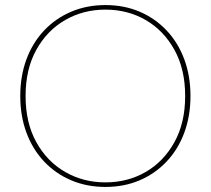

<svg xmlns="http://www.w3.org/2000/svg" viewBox="-20 -730 832 758"><path d="M396 8Q323 8 261.5 -18Q200 -44 154.5 -92Q109 -140 84.5 -206Q60 -272 60 -351Q60 -430 84.5 -496Q109 -562 154.5 -610Q200 -658 261.5 -684Q323 -710 396 -710Q470 -710 531 -684Q592 -658 637.5 -610Q683 -562 707.5 -496Q732 -430 732 -351Q732 -272 707.5 -206Q683 -140 637.5 -92Q592 -44 531 -18Q470 8 396 8ZM396 -10Q484 -10 555 -51Q626 -92 668.5 -168.5Q711 -245 711 -351Q711 -457 668.5 -533.5Q626 -610 555 -651Q484 -692 396 -692Q309 -692 237.5 -651Q166 -610 123.5 -533.5Q81 -457 81 -351Q81 -245 123.5 -168.5Q166 -92 237.5 -51Q309 -10 396 -10Z"/></svg>

Font: Poppins Devanagari Thin
Style: Regular
Weight: 100
Designer: Ninad Kale (Devanagari), Jonny Pinhorn (Latin)
Foundry: Indian Type Foundry
Version: 4.005